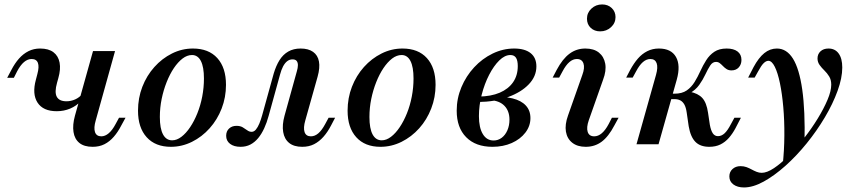

<svg xmlns="http://www.w3.org/2000/svg" viewBox="-20 -644 3820 857"><path d="M393.5 11.3Q355.6 11.3 334.3 -6Q312.9 -23.4 308.1 -54.8Q303.2 -86.3 314.5 -127.4L395.2 -416.1H493.5L407.3 -106.5Q397.6 -73.4 404 -54.4Q410.5 -35.5 432.3 -35.5Q449.2 -35.5 465.3 -49.2Q481.5 -62.9 496 -90.3L511.3 -118.5H540.3L521.8 -84.7Q506.5 -54.8 487.9 -33.5Q469.4 -12.1 446.4 -0.4Q423.4 11.3 393.5 11.3ZM233.1 -147.6Q172.6 -147.6 147.6 -185.9Q122.6 -224.2 140.3 -288.7L146.8 -313.7Q155.6 -346 149.2 -363.3Q142.7 -380.6 121 -380.6Q103.2 -380.6 87.1 -366.9Q71 -353.2 56.5 -325.8L41.9 -296.8H12.1L30.6 -331.5Q46 -361.3 64.9 -382.7Q83.9 -404 107.3 -415.7Q130.6 -427.4 158.9 -427.4Q196.8 -427.4 218.5 -410.9Q240.3 -394.4 246 -364.5Q251.6 -334.7 240.3 -295.2L234.7 -275Q222.6 -232.3 233.5 -212.1Q244.4 -191.9 276.6 -191.9Q296.8 -191.9 315.7 -200.4Q334.7 -208.9 347.6 -225L341.9 -193.5Q321 -171 293.1 -159.3Q265.3 -147.6 233.1 -147.6Z M742.7 11.3Q673.4 11.3 634.7 -31.5Q596 -74.2 596 -150Q596 -206.5 615.3 -256.5Q634.7 -306.5 669 -344.8Q703.2 -383.1 747.6 -405.2Q791.9 -427.4 841.1 -427.4Q911.3 -427.4 950 -384.7Q988.7 -341.9 988.7 -265.3Q988.7 -209.7 969.4 -159.7Q950 -109.7 915.7 -71.4Q881.5 -33.1 836.7 -10.9Q791.9 11.3 742.7 11.3ZM748.4 -17.7Q769.4 -17.7 789.9 -33.5Q810.5 -49.2 828.6 -76.2Q846.8 -103.2 860.9 -138.3Q875 -173.4 882.7 -213.3Q890.3 -253.2 890.3 -293.5Q890.3 -345.2 876.6 -371.8Q862.9 -398.4 837.1 -398.4Q815.3 -398.4 794.8 -382.7Q774.2 -366.9 756 -339.9Q737.9 -312.9 723.8 -277.4Q709.7 -241.9 701.6 -202.4Q693.5 -162.9 693.5 -121.8Q693.5 -70.2 707.7 -44Q721.8 -17.7 748.4 -17.7Z M1054 11.3Q1024.2 11.3 1006.9 -2Q989.5 -15.3 989.5 -37.9Q989.5 -58.1 1002.4 -70.2Q1015.3 -82.3 1035.5 -82.3Q1052.4 -82.3 1063.3 -75.8Q1074.2 -69.4 1083.5 -62.5Q1092.7 -55.6 1103.2 -55.6Q1113.7 -55.6 1122.2 -65.7Q1130.6 -75.8 1137.5 -92.3Q1144.4 -108.9 1150 -129L1201.6 -315.3Q1212.1 -350.8 1227.8 -375.8Q1243.5 -400.8 1266.9 -414.1Q1290.3 -427.4 1321.8 -427.4Q1356.5 -427.4 1377.4 -412.5Q1398.4 -397.6 1403.6 -369.8Q1408.9 -341.9 1397.6 -301.6L1342.7 -106.5Q1333.1 -73.4 1339.5 -54.4Q1346 -35.5 1367.7 -35.5Q1385.5 -35.5 1401.2 -49.2Q1416.9 -62.9 1431.5 -90.3L1446.8 -118.5H1475.8L1458.1 -84.7Q1442.7 -54.8 1423.8 -33.5Q1404.8 -12.1 1381.9 -0.4Q1358.9 11.3 1329 11.3Q1291.9 11.3 1270.6 -6Q1249.2 -23.4 1244 -54.8Q1238.7 -86.3 1250 -127.4L1304.8 -325Q1309.7 -341.1 1309.7 -353.2Q1309.7 -365.3 1304 -372.2Q1298.4 -379 1285.5 -379Q1272.6 -379 1262.1 -371Q1251.6 -362.9 1243.5 -347.6Q1235.5 -332.3 1229.8 -310.5L1179 -126.6Q1171 -96.8 1159.3 -71.4Q1147.6 -46 1132.3 -27.4Q1116.9 -8.9 1097.6 1.2Q1078.2 11.3 1054 11.3Z M1678.2 11.3Q1608.9 11.3 1570.2 -31.5Q1531.5 -74.2 1531.5 -150Q1531.5 -206.5 1550.8 -256.5Q1570.2 -306.5 1604.4 -344.8Q1638.7 -383.1 1683.1 -405.2Q1727.4 -427.4 1776.6 -427.4Q1846.8 -427.4 1885.5 -384.7Q1924.2 -341.9 1924.2 -265.3Q1924.2 -209.7 1904.8 -159.7Q1885.5 -109.7 1851.2 -71.4Q1816.9 -33.1 1772.2 -10.9Q1727.4 11.3 1678.2 11.3ZM1683.9 -17.7Q1704.8 -17.7 1725.4 -33.5Q1746 -49.2 1764.1 -76.2Q1782.3 -103.2 1796.4 -138.3Q1810.5 -173.4 1818.1 -213.3Q1825.8 -253.2 1825.8 -293.5Q1825.8 -345.2 1812.1 -371.8Q1798.4 -398.4 1772.6 -398.4Q1750.8 -398.4 1730.2 -382.7Q1709.7 -366.9 1691.5 -339.9Q1673.4 -312.9 1659.3 -277.4Q1645.2 -241.9 1637.1 -202.4Q1629 -162.9 1629 -121.8Q1629 -70.2 1643.1 -44Q1657.3 -17.7 1683.9 -17.7Z M2178.2 11.3Q2103.2 11.3 2060.9 -31.5Q2018.5 -74.2 2018.5 -150Q2018.5 -204.8 2039.5 -254.8Q2060.5 -304.8 2096.4 -343.5Q2132.3 -382.3 2178.6 -404.8Q2225 -427.4 2275 -427.4Q2322.6 -427.4 2348.4 -406.9Q2374.2 -386.3 2374.2 -347.6Q2374.2 -303.2 2340.3 -267.7Q2306.5 -232.3 2248 -210.9Q2189.5 -189.5 2115.3 -188.7L2116.9 -212.9Q2171.8 -213.7 2210.5 -230.2Q2249.2 -246.8 2270.2 -277Q2291.1 -307.3 2291.1 -349.2Q2291.1 -374.2 2283.1 -386.3Q2275 -398.4 2258.1 -398.4Q2233.1 -398.4 2208.5 -374.2Q2183.9 -350 2163.3 -310.1Q2142.7 -270.2 2130.2 -221.8Q2117.7 -173.4 2117.7 -125.8Q2117.7 -74.2 2135.1 -45.6Q2152.4 -16.9 2183.1 -16.9Q2203.2 -16.9 2219.4 -29Q2235.5 -41.1 2244.8 -62.5Q2254 -83.9 2254 -109.7Q2254 -148.4 2231.9 -171.4Q2209.7 -194.4 2169.4 -196.8L2175 -208.9Q2229 -214.5 2267.7 -204.8Q2306.5 -195.2 2327 -173Q2347.6 -150.8 2347.6 -116.9Q2347.6 -81.5 2325 -52Q2302.4 -22.6 2264.1 -5.6Q2225.8 11.3 2178.2 11.3Z M2594.4 11.3Q2557.3 11.3 2534.3 -6.9Q2511.3 -25 2506 -56.5Q2500.8 -87.9 2515.3 -128.2L2579 -308.9Q2591.1 -341.1 2584.3 -360.9Q2577.4 -380.6 2554.8 -380.6Q2537.1 -380.6 2521.4 -366.9Q2505.6 -353.2 2491.1 -325.8L2475.8 -297.6H2446.8L2464.5 -331.5Q2491.1 -381.5 2522.2 -404.4Q2553.2 -427.4 2592.7 -427.4Q2630.6 -427.4 2653.2 -409.3Q2675.8 -391.1 2681.5 -359.7Q2687.1 -328.2 2671.8 -287.9L2608.1 -107.3Q2596.8 -75 2603.2 -55.2Q2609.7 -35.5 2632.3 -35.5Q2667.7 -35.5 2696.8 -90.3L2711.3 -118.5H2741.1L2722.6 -84.7Q2696 -33.9 2665.3 -11.3Q2634.7 11.3 2594.4 11.3ZM2658.9 -504Q2633.1 -504 2616.5 -519.8Q2600 -535.5 2600 -560.5Q2600 -587.1 2619.8 -605.6Q2639.5 -624.2 2667.7 -624.2Q2693.5 -624.2 2710.5 -608.1Q2727.4 -591.9 2727.4 -567.7Q2727.4 -541.1 2707.3 -522.6Q2687.1 -504 2658.9 -504Z M3146 11.3Q3105.6 11.3 3083.9 -10.9Q3062.1 -33.1 3054 -80.6L3045.2 -141.1Q3041.9 -164.5 3034.7 -177.4Q3027.4 -190.3 3016.5 -196Q3005.6 -201.6 2989.5 -201.6H2957.3L2962.9 -225.8H2990.3Q3024.2 -225.8 3045.2 -240.3Q3066.1 -254.8 3080.2 -277.8Q3094.4 -300.8 3106 -326.6Q3117.7 -352.4 3132.3 -375.4Q3146.8 -398.4 3168.5 -412.9Q3190.3 -427.4 3223.4 -427.4Q3254.8 -427.4 3272.2 -414.1Q3289.5 -400.8 3289.5 -376.6Q3289.5 -356.5 3277.4 -343.1Q3265.3 -329.8 3245.2 -329.8Q3232.3 -329.8 3223.4 -335.5Q3214.5 -341.1 3207.3 -348.8Q3200 -356.5 3192.7 -362.1Q3185.5 -367.7 3175.8 -367.7Q3160.5 -367.7 3150 -351.6Q3139.5 -335.5 3128.6 -312.1Q3117.7 -288.7 3101.2 -265.3Q3084.7 -241.9 3056.5 -226.6L3058.1 -234.7Q3096 -227.4 3114.9 -206.5Q3133.9 -185.5 3140.3 -141.1L3148.4 -87.1Q3153.2 -61.3 3161.7 -48.8Q3170.2 -36.3 3184.7 -36.3Q3200.8 -36.3 3214.5 -49.2Q3228.2 -62.1 3242.7 -90.3L3258.1 -118.5H3287.1L3262.9 -71.8Q3250 -47.6 3233.5 -28.6Q3216.9 -9.7 3195.6 0.8Q3174.2 11.3 3146 11.3ZM2821 0 2908.1 -309.7Q2917.7 -343.5 2910.9 -362.1Q2904 -380.6 2883.1 -380.6Q2865.3 -380.6 2849.6 -366.9Q2833.9 -353.2 2819.4 -325.8L2804 -297.6H2775L2792.7 -331.5Q2808.9 -361.3 2827.4 -382.7Q2846 -404 2869.4 -415.7Q2892.7 -427.4 2921 -427.4Q2975.8 -427.4 2997.2 -389.9Q3018.5 -352.4 3000.8 -288.7L2919.4 0Z M3300.8 192.7Q3271.8 192.7 3253.6 179.4Q3235.5 166.1 3235.5 143.5Q3235.5 123.4 3249.6 110.5Q3263.7 97.6 3285.5 97.6Q3300 97.6 3312.1 102Q3324.2 106.5 3335.1 112.5Q3346 118.5 3357.3 123Q3368.5 127.4 3379.8 127.4Q3403.2 127.4 3434.7 106.5Q3466.1 85.5 3500.8 50.4Q3535.5 15.3 3569.4 -27.8Q3603.2 -71 3630.2 -115.3Q3657.3 -159.7 3673.8 -198.8Q3690.3 -237.9 3690.3 -266.1Q3690.3 -287.9 3681 -302.8Q3671.8 -317.7 3659.7 -329.4Q3647.6 -341.1 3638.3 -354Q3629 -366.9 3629 -383.1Q3629 -402.4 3642.3 -414.9Q3655.6 -427.4 3678.2 -427.4Q3707.3 -427.4 3723.4 -405.2Q3739.5 -383.1 3739.5 -342.7Q3739.5 -296 3718.5 -238.3Q3697.6 -180.6 3661.7 -120.2Q3625.8 -59.7 3580.6 -4Q3535.5 51.6 3485.9 96Q3436.3 140.3 3388.7 166.5Q3341.1 192.7 3300.8 192.7ZM3473.4 94.4Q3480.6 28.2 3481 -39.1Q3481.5 -106.5 3476.2 -166.1Q3471 -225.8 3461.3 -272.6Q3451.6 -319.4 3438.3 -346Q3425 -372.6 3409.7 -372.6Q3399.2 -372.6 3388.3 -361.7Q3377.4 -350.8 3363.7 -325L3348.4 -297.6H3319.4L3343.5 -344.4Q3366.1 -386.3 3391.5 -406.9Q3416.9 -427.4 3447.6 -427.4Q3491.1 -427.4 3519.4 -382.3Q3547.6 -337.1 3560.9 -244Q3574.2 -150.8 3571 -6.5Q3557.3 10.5 3542.7 27Q3528.2 43.5 3511.3 60.1Q3494.4 76.6 3473.4 94.4Z"/></svg>

Font: Playfair 5pt SemiExpanded Light SemiBold
Style: Italic
Weight: 600
Italic angle: -15.6°
Version: Version 2.001;gftools[0.9.30]